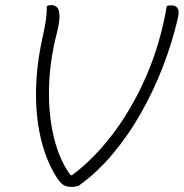

<svg xmlns="http://www.w3.org/2000/svg" viewBox="-20 -724 721 754"><path d="M183 -704Q195 -704 204 -695Q213 -686 213.5 -662Q214 -638 203 -593Q175 -484 172.5 -379Q170 -274 191.5 -185Q213 -96 257 -36H263Q348 -99 423.5 -198.5Q499 -298 554.5 -425.5Q610 -553 635 -700Q640 -702 643.5 -702.5Q647 -703 654 -703Q671 -703 678 -690.5Q685 -678 677 -646Q655 -553 618.5 -459Q582 -365 532.5 -278Q483 -191 421.5 -118Q360 -45 288 6Q281 7 275 8.5Q269 10 262 10Q241 10 227 1Q213 -8 192 -45Q157 -106 138.5 -188.5Q120 -271 121.5 -368.5Q123 -466 146 -572Q155 -612 158.5 -634.5Q162 -657 163 -671.5Q164 -686 164 -700Q171 -704 183 -704Z"/></svg>

Font: Recursive Sn Csl St Lt
Style: Italic
Weight: 300
Italic angle: -15°
Version: Version 1.079;hotconv 1.0.112;makeotfexe 2.5.65598; ttfautoh